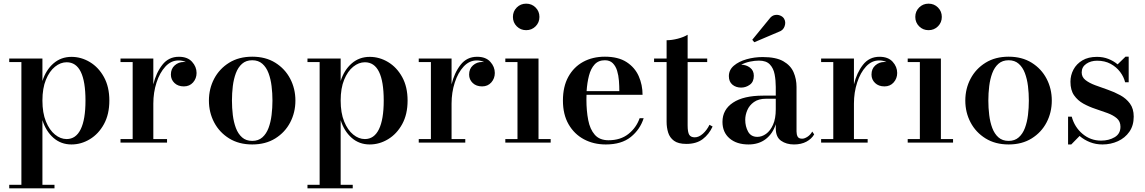

<svg xmlns="http://www.w3.org/2000/svg" viewBox="-20 -780 6263 1050"><path d="M30.5 230.5H97V-440.5H30.5V-460H212V-337Q231 -397 272.2 -433Q313.5 -469 371 -469Q424 -469 471.5 -440.5Q519 -412 548.5 -358.5Q578 -305 578 -230Q578 -155 548.5 -101.2Q519 -47.5 471.5 -18.8Q424 10 371 10Q313.5 10 272.2 -26.2Q231 -62.5 212 -123V230.5H278V250H30.5ZM212 -230Q212 -162.5 231.2 -115.5Q250.5 -68.5 280.8 -44Q311 -19.5 344.5 -19.5Q395 -19.5 421.2 -73Q447.5 -126.5 447.5 -230Q447.5 -439.5 344.5 -439.5Q311 -439.5 280.8 -415.2Q250.5 -391 231.2 -344.2Q212 -297.5 212 -230Z M639 -19.5H705.5V-440.5H639V-460H818.5V-318.5Q833.5 -381.5 867.8 -425.5Q902 -469.5 958.5 -469.5Q1005.5 -469.5 1030.2 -442.2Q1055 -415 1055 -381Q1055 -351 1035.8 -329.2Q1016.5 -307.5 985.5 -307.5Q953.5 -307.5 934 -326.2Q914.5 -345 914.5 -372Q914.5 -404 935.5 -422.5Q956.5 -441 985 -441Q991 -441 996.5 -440.5Q978.5 -449.5 956.5 -449.5Q915.5 -449.5 884.5 -416Q853.5 -382.5 836 -328.5Q818.5 -274.5 818.5 -213.5V-19.5H893.5V0H639Z M1122.5 -230Q1122.5 -295 1151.2 -349.5Q1180 -404 1233.2 -437Q1286.5 -470 1359.5 -470Q1432.5 -470 1485.5 -437Q1538.5 -404 1567 -349.5Q1595.5 -295 1595.5 -230Q1595.5 -165 1567 -110.5Q1538.5 -56 1485.5 -23Q1432.5 10 1359.5 10Q1286.5 10 1233.2 -23Q1180 -56 1151.2 -110.5Q1122.5 -165 1122.5 -230ZM1248.5 -230Q1248.5 -190 1253.2 -151Q1258 -112 1270 -80Q1282 -48 1303.8 -28.8Q1325.5 -9.5 1359.5 -9.5Q1393 -9.5 1414.8 -28.8Q1436.5 -48 1448.5 -80Q1460.5 -112 1465.2 -151Q1470 -190 1470 -230Q1470 -270 1465.2 -309Q1460.5 -348 1448.5 -380Q1436.5 -412 1414.8 -431.2Q1393 -450.5 1359.5 -450.5Q1325.5 -450.5 1303.8 -431.2Q1282 -412 1270 -380Q1258 -348 1253.2 -309Q1248.5 -270 1248.5 -230Z M1661.5 230.5H1728V-440.5H1661.5V-460H1843V-337Q1862 -397 1903.2 -433Q1944.5 -469 2002 -469Q2055 -469 2102.5 -440.5Q2150 -412 2179.5 -358.5Q2209 -305 2209 -230Q2209 -155 2179.5 -101.2Q2150 -47.5 2102.5 -18.8Q2055 10 2002 10Q1944.5 10 1903.2 -26.2Q1862 -62.5 1843 -123V230.5H1909V250H1661.5ZM1843 -230Q1843 -162.5 1862.2 -115.5Q1881.5 -68.5 1911.8 -44Q1942 -19.5 1975.5 -19.5Q2026 -19.5 2052.2 -73Q2078.5 -126.5 2078.5 -230Q2078.5 -439.5 1975.5 -439.5Q1942 -439.5 1911.8 -415.2Q1881.5 -391 1862.2 -344.2Q1843 -297.5 1843 -230Z M2270 -19.5H2336.5V-440.5H2270V-460H2449.5V-318.5Q2464.5 -381.5 2498.8 -425.5Q2533 -469.5 2589.5 -469.5Q2636.5 -469.5 2661.2 -442.2Q2686 -415 2686 -381Q2686 -351 2666.8 -329.2Q2647.5 -307.5 2616.5 -307.5Q2584.5 -307.5 2565 -326.2Q2545.5 -345 2545.5 -372Q2545.5 -404 2566.5 -422.5Q2587.5 -441 2616 -441Q2622 -441 2627.5 -440.5Q2609.5 -449.5 2587.5 -449.5Q2546.5 -449.5 2515.5 -416Q2484.5 -382.5 2467 -328.5Q2449.5 -274.5 2449.5 -213.5V-19.5H2524.5V0H2270Z M2785 -687.5Q2785 -718 2806 -739Q2827 -760 2857.5 -760Q2888 -760 2909 -739Q2930 -718 2930 -687.5Q2930 -657 2909 -636Q2888 -615 2857.5 -615Q2827 -615 2806 -636Q2785 -657 2785 -687.5ZM2743.5 -19.5H2810V-440.5H2743.5V-460H2925V-19.5H2991.5V0H2743.5Z M3500 -133.5Q3480.5 -72 3429.8 -31Q3379 10 3293 10Q3226.5 10 3173.5 -18.2Q3120.5 -46.5 3089.5 -100.2Q3058.5 -154 3058.5 -230Q3058.5 -306.5 3088 -360Q3117.5 -413.5 3169.2 -441.8Q3221 -470 3288 -470Q3361 -470 3406.5 -440.5Q3452 -411 3473 -363.5Q3494 -316 3494 -261.5H3187.5Q3187 -249 3187 -235Q3187 -174 3196.8 -123.5Q3206.5 -73 3232.8 -43Q3259 -13 3308 -13Q3373 -13 3416.2 -47Q3459.5 -81 3478 -133.5ZM3288 -450.5Q3253 -450.5 3232 -427.8Q3211 -405 3201 -366.5Q3191 -328 3188 -281.5H3367Q3367 -308.5 3364.8 -338.2Q3362.5 -368 3354.8 -393.2Q3347 -418.5 3331 -434.5Q3315 -450.5 3288 -450.5Z M3877 -88Q3857.5 -45.5 3823 -19.2Q3788.5 7 3733.5 7Q3689 7 3665.8 -10.2Q3642.5 -27.5 3634 -55Q3625.5 -82.5 3625.5 -113.5V-440.5H3557V-460H3625.5V-560Q3654 -560 3686.8 -568.5Q3719.5 -577 3740.5 -590V-460H3847.5V-440.5H3740.5V-94.5Q3740.5 -57 3749.2 -43Q3758 -29 3779.5 -29Q3802 -29 3824 -48.8Q3846 -68.5 3860 -97.5Z M4239 -606 4105 -549 4094 -562.5 4187.5 -677Q4200 -694 4216 -697.5Q4232 -701 4246.2 -695.2Q4260.5 -689.5 4267.5 -678.5Q4279 -660 4271 -636.8Q4263 -613.5 4239 -606ZM4153 -257H4222.5V-304.5Q4222.5 -340.5 4216.2 -373.5Q4210 -406.5 4190.2 -427.5Q4170.5 -448.5 4130.5 -448.5Q4107 -448.5 4081 -443Q4055 -437.5 4033.5 -426Q4060.5 -426 4081.5 -410.2Q4102.5 -394.5 4102.5 -365.5Q4102.5 -332.5 4080.8 -316.8Q4059 -301 4033 -301Q4004.5 -301 3985.2 -317.2Q3966 -333.5 3966 -363.5Q3966 -397.5 3993.2 -420.8Q4020.5 -444 4063 -456Q4105.5 -468 4151 -468Q4223.5 -468 4263.5 -445.2Q4303.5 -422.5 4319.8 -385.2Q4336 -348 4336 -304.5V-61Q4336 -44.5 4342 -33Q4348 -21.5 4367 -21.5Q4379.5 -21.5 4395.8 -32Q4412 -42.5 4422 -60.5L4432.5 -45Q4418.5 -20.5 4390 -5.2Q4361.5 10 4322 10Q4280.5 10 4251.5 -10.2Q4222.5 -30.5 4222.5 -78V-100.5Q4206 -49 4167.8 -19.5Q4129.5 10 4073.5 10Q4008.5 10 3969.8 -23.2Q3931 -56.5 3931 -113.5Q3931 -180.5 3988.8 -218.8Q4046.5 -257 4153 -257ZM4122 -31.5Q4146.5 -31.5 4169.5 -48Q4192.5 -64.5 4207.5 -97.8Q4222.5 -131 4222.5 -182.5V-240H4169Q4128.5 -240 4103.2 -222Q4078 -204 4066.8 -177.5Q4055.5 -151 4055.5 -125Q4055.5 -88.5 4071.2 -60Q4087 -31.5 4122 -31.5Z M4470.5 -19.5H4537V-440.5H4470.5V-460H4650V-318.5Q4665 -381.5 4699.2 -425.5Q4733.5 -469.5 4790 -469.5Q4837 -469.5 4861.8 -442.2Q4886.5 -415 4886.5 -381Q4886.5 -351 4867.2 -329.2Q4848 -307.5 4817 -307.5Q4785 -307.5 4765.5 -326.2Q4746 -345 4746 -372Q4746 -404 4767 -422.5Q4788 -441 4816.5 -441Q4822.5 -441 4828 -440.5Q4810 -449.5 4788 -449.5Q4747 -449.5 4716 -416Q4685 -382.5 4667.5 -328.5Q4650 -274.5 4650 -213.5V-19.5H4725V0H4470.5Z M4985.5 -687.5Q4985.5 -718 5006.5 -739Q5027.5 -760 5058 -760Q5088.5 -760 5109.5 -739Q5130.5 -718 5130.5 -687.5Q5130.5 -657 5109.5 -636Q5088.5 -615 5058 -615Q5027.5 -615 5006.5 -636Q4985.5 -657 4985.5 -687.5ZM4944 -19.5H5010.5V-440.5H4944V-460H5125.5V-19.5H5192V0H4944Z M5259 -230Q5259 -295 5287.8 -349.5Q5316.5 -404 5369.8 -437Q5423 -470 5496 -470Q5569 -470 5622 -437Q5675 -404 5703.5 -349.5Q5732 -295 5732 -230Q5732 -165 5703.5 -110.5Q5675 -56 5622 -23Q5569 10 5496 10Q5423 10 5369.8 -23Q5316.5 -56 5287.8 -110.5Q5259 -165 5259 -230ZM5385 -230Q5385 -190 5389.8 -151Q5394.5 -112 5406.5 -80Q5418.5 -48 5440.2 -28.8Q5462 -9.5 5496 -9.5Q5529.5 -9.5 5551.2 -28.8Q5573 -48 5585 -80Q5597 -112 5601.8 -151Q5606.5 -190 5606.5 -230Q5606.5 -270 5601.8 -309Q5597 -348 5585 -380Q5573 -412 5551.2 -431.2Q5529.5 -450.5 5496 -450.5Q5462 -450.5 5440.2 -431.2Q5418.5 -412 5406.5 -380Q5394.5 -348 5389.8 -309Q5385 -270 5385 -230Z M5838.5 10H5821V-142H5841Q5856.5 -84.5 5900.2 -47.8Q5944 -11 6001.5 -11Q6044.5 -11 6076 -29.8Q6107.5 -48.5 6107.5 -87Q6107.5 -116 6087.8 -133Q6068 -150 6037 -161.5Q6006 -173 5971 -184.5Q5936 -196 5904.8 -213.2Q5873.5 -230.5 5853.8 -258.8Q5834 -287 5834 -333Q5834 -368.5 5850.5 -399.5Q5867 -430.5 5899.2 -449.8Q5931.5 -469 5979 -469Q6013 -469 6041.5 -457.8Q6070 -446.5 6092 -428L6135 -470H6152.5V-330H6133Q6126 -359.5 6105.8 -386.5Q6085.5 -413.5 6053.8 -430.8Q6022 -448 5980 -448Q5945 -448 5920.2 -430.8Q5895.5 -413.5 5895.5 -384Q5895.5 -358.5 5916.2 -342.2Q5937 -326 5969.2 -314Q6001.5 -302 6037.8 -289.5Q6074 -277 6106.5 -259.2Q6139 -241.5 6159.5 -213.5Q6180 -185.5 6180 -142Q6180 -93.5 6156.2 -59.5Q6132.5 -25.5 6093.5 -7.8Q6054.5 10 6009 10Q5972.5 10 5940.8 -2.5Q5909 -15 5884 -36.5Z"/></svg>

Font: Bodoni* 11pt Medium
Style: Regular
Weight: 500
Version: Version 2.3